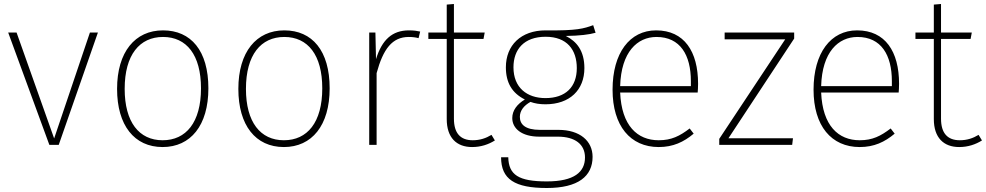

<svg xmlns="http://www.w3.org/2000/svg" viewBox="-20 -725 4935 961"><path d="M470 -562H430L251 -32L63 -562H21L227 0H274Z M796 -573C656 -573 566 -465 566 -280C566 -98 652 11 794 11C934 11 1023 -97 1023 -283C1023 -471 936 -573 796 -573ZM796 -540C914 -540 986 -450 986 -283C986 -112 911 -23 794 -23C676 -23 604 -114 604 -280C604 -451 679 -540 796 -540Z M1403 -573C1263 -573 1173 -465 1173 -280C1173 -98 1259 11 1401 11C1541 11 1630 -97 1630 -283C1630 -471 1543 -573 1403 -573ZM1403 -540C1521 -540 1593 -450 1593 -283C1593 -112 1518 -23 1401 -23C1283 -23 1211 -114 1211 -280C1211 -451 1286 -540 1403 -540Z M2027 -573C1943 -573 1892 -526 1862 -429L1859 -562H1828V0H1865V-359C1898 -480 1943 -540 2026 -540C2044 -540 2061 -538 2075 -534L2083 -567C2070 -570 2052 -573 2027 -573Z M2440 -50C2412 -33 2382 -23 2346 -23C2284 -23 2252 -59 2252 -131V-530H2400L2406 -562H2252V-705L2216 -702V-562H2124V-530H2216V-129C2216 -36 2265 11 2343 11C2387 11 2425 -2 2457 -22Z M2949 -599C2902 -582 2868 -571 2711 -573C2587 -573 2512 -498 2512 -388C2512 -311 2543 -259 2607 -227C2569 -204 2544 -173 2544 -134C2544 -82 2591 -41 2679 -41H2772C2859 -41 2908 -2 2908 63C2908 136 2854 183 2717 183C2575 183 2526 150 2524 62H2488C2488 172 2556 216 2717 216C2874 216 2946 157 2946 60C2946 -19 2883 -75 2775 -75H2683C2608 -75 2582 -103 2582 -140C2582 -172 2603 -197 2635 -215C2657 -207 2681 -203 2710 -203C2832 -203 2905 -275 2905 -384C2905 -471 2866 -518 2812 -545C2882 -546 2929 -552 2961 -561ZM2711 -541C2818 -541 2867 -476 2867 -384C2867 -289 2810 -234 2710 -234C2618 -234 2550 -286 2550 -388C2550 -477 2602 -541 2711 -541Z M3474 -306C3474 -467 3405 -573 3264 -573C3132 -573 3046 -460 3046 -276C3046 -95 3135 11 3277 11C3349 11 3402 -14 3452 -56L3432 -82C3382 -44 3341 -23 3277 -23C3170 -23 3091 -96 3084 -262H3472C3473 -272 3474 -289 3474 -306ZM3438 -294H3084C3089 -465 3170 -540 3266 -540C3385 -540 3438 -449 3438 -319Z M3955 -562H3607V-528H3910L3580 -30V0H3945L3949 -33H3626L3955 -532Z M4480 -306C4480 -467 4411 -573 4270 -573C4138 -573 4052 -460 4052 -276C4052 -95 4141 11 4283 11C4355 11 4408 -14 4458 -56L4438 -82C4388 -44 4347 -23 4283 -23C4176 -23 4097 -96 4090 -262H4478C4479 -272 4480 -289 4480 -306ZM4444 -294H4090C4095 -465 4176 -540 4272 -540C4391 -540 4444 -449 4444 -319Z M4878 -50C4850 -33 4820 -23 4784 -23C4722 -23 4690 -59 4690 -131V-530H4838L4844 -562H4690V-705L4654 -702V-562H4562V-530H4654V-129C4654 -36 4703 11 4781 11C4825 11 4863 -2 4895 -22Z"/></svg>

Font: Glow Sans SC Normal ExtraLight
Style: Regular
Weight: 200
Designer: Ryoko NISHIZUKA (kana, bopomofo & ideographs); Paul D. Hunt (Latin, Greek & Cyrillic); Sandoll Communications, Soo-young
Version: Version 0.93